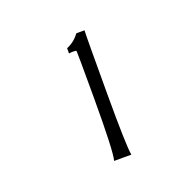

<svg xmlns="http://www.w3.org/2000/svg" viewBox="-75 -711 525 513"><g transform="rotate(-20 187.5 -454.5)"><path d="M217 -277H168Q175 -301 175 -455Q175 -580 174 -588Q166 -590 153 -588V-603Q174 -611 190 -632H213Q212 -619 212 -452Q212 -302 217 -277Z"/></g></svg>

Font: GFS Neohellenic Rg
Style: Regular
Weight: 400
Designer: Takis Katsoulidis and George D. Matthiopoulos
Foundry: Takis Katsoulidis and George D. Matthiopoulos
Version: Version 1.0